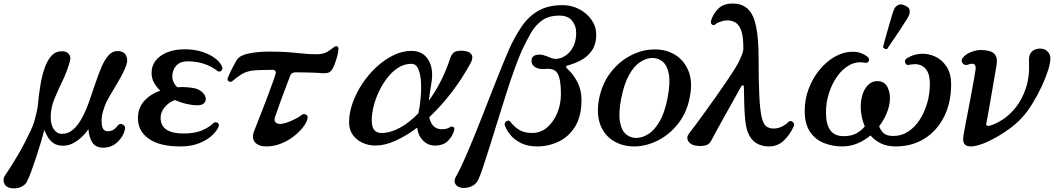

<svg xmlns="http://www.w3.org/2000/svg" viewBox="-150 -814 5975 1083"><path d="M-90 247Q-118 242 -127 218.5Q-136 195 -120 173Q-109 158 -91 129.5Q-73 101 -52 65.5Q-31 30 -12 -6.5Q7 -43 22 -75Q37 -107 43 -128Q48 -147 55 -174Q62 -201 64 -225Q69 -281 78 -334.5Q87 -388 102 -431Q117 -474 140.5 -499.5Q164 -525 200 -525Q226 -525 238.5 -509Q251 -493 245 -471Q229 -412 203 -358.5Q177 -305 156.5 -255Q136 -205 136 -154Q136 -109 154 -84Q172 -59 198 -59Q236 -59 264 -84.5Q292 -110 314 -151.5Q336 -193 353.5 -243Q371 -293 387.5 -342.5Q404 -392 421.5 -433.5Q439 -475 461 -500.5Q483 -526 511 -526Q548 -526 560 -503Q572 -480 565 -457Q559 -433 543.5 -402.5Q528 -372 509.5 -341Q491 -310 475 -283Q459 -256 450 -238Q441 -219 432 -189Q423 -159 423 -135Q423 -99 432 -86.5Q441 -74 457 -74Q477 -74 490.5 -82.5Q504 -91 514 -106Q521 -115 531.5 -114.5Q542 -114 550 -106Q558 -98 555 -84Q546 -44 512.5 -12.5Q479 19 432 19Q388 19 369.5 -12.5Q351 -44 349 -86Q337 -67 315 -45Q293 -23 265 -7.5Q237 8 205 8Q174 8 153.5 -5.5Q133 -19 120.5 -39.5Q108 -60 100 -81Q94 -57 82 -16Q70 25 55 70.5Q40 116 25.5 155Q11 194 0 214Q-9 230 -32.5 241Q-56 252 -90 247Z M867 12Q750 12 689 -31.5Q628 -75 628 -147Q628 -205 663 -244Q698 -283 754 -303Q732 -323 718.5 -348Q705 -373 705 -402Q705 -444 729.5 -474Q754 -504 796 -520Q838 -536 890 -536Q947 -536 991 -521.5Q1035 -507 1063.5 -485Q1092 -463 1102 -440Q1109 -424 1098 -415Q1087 -406 1076 -414Q1045 -439 1002.5 -453.5Q960 -468 908 -468Q867 -468 844.5 -444Q822 -420 822 -382Q822 -365 829.5 -349.5Q837 -334 850 -322Q858 -322 865.5 -322.5Q873 -323 881 -323Q902 -323 934.5 -318.5Q967 -314 986 -298Q1005 -283 1009.5 -265Q1014 -247 1002.5 -233.5Q991 -220 962 -220Q937 -220 903.5 -227.5Q870 -235 837 -250Q803 -238 779.5 -210Q756 -182 756 -150Q756 -104 789.5 -82.5Q823 -61 884 -61Q947 -61 987 -77.5Q1027 -94 1052 -118Q1064 -129 1076 -122Q1088 -115 1083 -100Q1075 -78 1047.5 -51.5Q1020 -25 974.5 -6.5Q929 12 867 12Z M1351 12Q1308 12 1288 -12Q1268 -36 1284 -76Q1287 -84 1299 -114.5Q1311 -145 1327.5 -187Q1344 -229 1360 -272Q1376 -315 1388.5 -349.5Q1401 -384 1405 -399Q1407 -407 1403 -413.5Q1399 -420 1387 -420Q1370 -420 1348.5 -419.5Q1327 -419 1308.5 -418.5Q1290 -418 1282 -417Q1239 -412 1212.5 -395Q1186 -378 1160 -356Q1151 -349 1140.5 -355Q1130 -361 1135 -375Q1139 -386 1148.5 -406Q1158 -426 1169 -446.5Q1180 -467 1188 -479Q1205 -503 1256 -513Q1307 -523 1370 -523Q1434 -523 1478 -519.5Q1522 -516 1558 -512Q1594 -508 1634 -508Q1674 -508 1696.5 -522Q1719 -536 1732 -547Q1743 -556 1751.5 -552.5Q1760 -549 1759 -536Q1758 -518 1751.5 -494.5Q1745 -471 1737 -450.5Q1729 -430 1722 -420Q1713 -407 1700 -403.5Q1687 -400 1668 -401Q1651 -403 1622.5 -404Q1594 -405 1564.5 -405.5Q1535 -406 1514 -406Q1507 -406 1499 -402Q1491 -398 1488 -390Q1484 -380 1475 -356Q1466 -332 1454.5 -301.5Q1443 -271 1432 -240.5Q1421 -210 1413 -187Q1405 -164 1402 -156Q1395 -136 1403 -125.5Q1411 -115 1430 -115Q1447 -115 1470.5 -123.5Q1494 -132 1516.5 -143.5Q1539 -155 1551 -165Q1562 -174 1575.5 -168Q1589 -162 1584 -143Q1579 -122 1559 -96Q1539 -70 1507 -45Q1475 -20 1435 -4Q1395 12 1351 12Z M1967 7Q1929 7 1895 -8.5Q1861 -24 1840 -53Q1819 -82 1819 -124Q1819 -177 1839 -233.5Q1859 -290 1894 -342.5Q1929 -395 1974 -436.5Q2019 -478 2069.5 -502.5Q2120 -527 2171 -527Q2236 -527 2267 -475Q2298 -423 2282 -337Q2278 -312 2274.5 -289.5Q2271 -267 2269 -246Q2306 -297 2337 -358Q2368 -419 2390 -487Q2401 -519 2425 -525Q2449 -531 2479 -525Q2502 -521 2511 -504Q2520 -487 2505 -459Q2459 -374 2399 -295Q2339 -216 2271 -153Q2286 -85 2342 -85Q2359 -85 2370.5 -88.5Q2382 -92 2390 -98Q2397 -103 2406.5 -98Q2416 -93 2412 -79Q2404 -48 2378 -20.5Q2352 7 2302 7Q2265 7 2237 -20.5Q2209 -48 2203 -94Q2142 -48 2081.5 -20.5Q2021 7 1967 7ZM2002 -64Q2052 -64 2106 -93.5Q2160 -123 2210 -175Q2218 -212 2222.5 -259.5Q2227 -307 2224.5 -351.5Q2222 -396 2209.5 -425Q2197 -454 2170 -454Q2131 -454 2097 -432.5Q2063 -411 2035.5 -376Q2008 -341 1988 -299Q1968 -257 1957.5 -214.5Q1947 -172 1947 -137Q1947 -97 1961 -80.5Q1975 -64 2002 -64Z M2459 246Q2431 243 2419.5 225.5Q2408 208 2421 184Q2441 149 2466 93Q2491 37 2519 -31Q2547 -99 2575.5 -172Q2604 -245 2631 -314Q2658 -383 2681.5 -440.5Q2705 -498 2721 -535Q2755 -610 2793.5 -666Q2832 -722 2887 -753.5Q2942 -785 3023 -785Q3075 -785 3118 -762Q3161 -739 3187 -701.5Q3213 -664 3213 -619Q3213 -563 3187.5 -527.5Q3162 -492 3125 -473Q3088 -454 3053 -445Q3044 -444 3043.5 -438Q3043 -432 3050 -426Q3083 -397 3106.5 -352Q3130 -307 3130 -251Q3130 -158 3094 -100Q3058 -42 3000.5 -15Q2943 12 2880 12Q2826 12 2788.5 -7Q2751 -26 2729 -53Q2707 -80 2698 -105Q2694 -117 2700 -124.5Q2706 -132 2714.5 -133.5Q2723 -135 2728 -128Q2751 -98 2779.5 -81Q2808 -64 2851 -64Q2900 -64 2936.5 -95.5Q2973 -127 2993.5 -177Q3014 -227 3014 -284Q3014 -365 2996 -398Q2978 -431 2925 -425Q2890 -422 2869 -435Q2848 -448 2848 -471Q2848 -506 2894 -506Q2910 -506 2929.5 -498.5Q2949 -491 2962 -486Q2983 -477 3014 -487Q3034 -494 3053.5 -511Q3073 -528 3086.5 -557.5Q3100 -587 3100 -630Q3100 -669 3076.5 -697.5Q3053 -726 3005 -726Q2945 -726 2907 -698.5Q2869 -671 2843.5 -626Q2818 -581 2794 -530Q2776 -490 2753 -426.5Q2730 -363 2706 -287.5Q2682 -212 2658 -134.5Q2634 -57 2612.5 12Q2591 81 2574 131Q2557 181 2547 201Q2534 227 2508.5 237.5Q2483 248 2459 246Z M3432 12Q3365 13 3312.5 -18Q3260 -49 3236.5 -109.5Q3213 -170 3229 -256Q3246 -342 3293.5 -404Q3341 -466 3405.5 -500Q3470 -534 3537 -535Q3605 -537 3657 -505.5Q3709 -474 3733.5 -413.5Q3758 -353 3741 -267Q3725 -181 3677 -119Q3629 -57 3564.5 -23.5Q3500 10 3432 12ZM3441 -36Q3475 -37 3509 -59Q3543 -81 3571.5 -130.5Q3600 -180 3616 -264Q3632 -348 3622.5 -397Q3613 -446 3587 -467Q3561 -488 3528 -487Q3495 -486 3461 -464Q3427 -442 3399 -392.5Q3371 -343 3354 -259Q3338 -175 3347 -126Q3356 -77 3382 -56Q3408 -35 3441 -36Z M4188 12Q4145 12 4114 -8Q4083 -28 4067 -71Q4057 -100 4053 -142Q4049 -184 4048 -230.5Q4047 -277 4046 -321Q4046 -333 4040.5 -333Q4035 -333 4030 -325Q4011 -290 3985.5 -245Q3960 -200 3935 -155Q3910 -110 3890.5 -74.5Q3871 -39 3863 -23Q3853 -1 3831.5 5.5Q3810 12 3778 8Q3746 4 3732.5 -17.5Q3719 -39 3738 -63Q3751 -79 3775 -111.5Q3799 -144 3829 -185.5Q3859 -227 3890.5 -271.5Q3922 -316 3950 -357.5Q3978 -399 3997.5 -430.5Q4017 -462 4023 -477Q4029 -491 4036 -508Q4043 -525 4043 -543Q4043 -609 4030.5 -642.5Q4018 -676 3997.5 -687.5Q3977 -699 3953 -699Q3935 -699 3914.5 -692Q3894 -685 3888 -679Q3877 -668 3867 -675Q3857 -682 3861 -698Q3872 -735 3901 -764.5Q3930 -794 3982 -794Q4037 -794 4069 -763Q4101 -732 4115 -664Q4129 -596 4129 -484Q4129 -352 4133 -273Q4137 -194 4146 -154.5Q4155 -115 4171.5 -102Q4188 -89 4213 -89Q4237 -89 4258.5 -99Q4280 -109 4296 -125Q4303 -133 4312 -131Q4321 -129 4326.5 -120.5Q4332 -112 4326 -99Q4305 -53 4270.5 -20.5Q4236 12 4188 12Z M4600 12Q4548 12 4499.5 -6.5Q4451 -25 4420 -69Q4389 -113 4389 -189Q4389 -253 4411 -312Q4433 -371 4471 -418Q4509 -465 4557 -493Q4605 -521 4657 -522Q4684 -523 4706 -514.5Q4728 -506 4743 -494Q4756 -484 4750.5 -470.5Q4745 -457 4729 -460Q4683 -469 4643 -447.5Q4603 -426 4573 -384Q4543 -342 4526 -289Q4509 -236 4509 -180Q4509 -114 4533 -80Q4557 -46 4609 -46Q4652 -46 4681 -62Q4710 -78 4728 -101Q4715 -132 4709.5 -163Q4704 -194 4705 -216Q4707 -281 4734.5 -320.5Q4762 -360 4807 -356Q4842 -353 4857.5 -319.5Q4873 -286 4869 -244Q4866 -210 4850.5 -173Q4835 -136 4809 -102Q4817 -78 4834.5 -62.5Q4852 -47 4889 -47Q4935 -47 4973 -72Q5011 -97 5038 -139Q5065 -181 5080 -233Q5095 -285 5095 -339Q5095 -386 5081.5 -410.5Q5068 -435 5048 -444Q5028 -453 5008.5 -452Q4989 -451 4976 -448Q4967 -446 4960.5 -452.5Q4954 -459 4954.5 -469Q4955 -479 4965 -485Q5001 -508 5044 -510.5Q5087 -513 5126 -494.5Q5165 -476 5190 -437Q5215 -398 5215 -339Q5215 -234 5175 -155Q5135 -76 5064.5 -32Q4994 12 4902 12Q4853 12 4818 -5.5Q4783 -23 4760 -50Q4727 -22 4686.5 -5Q4646 12 4600 12ZM4854.2 -538Q4847.6 -535.4 4840.2 -539.2Q4832.8 -543 4830.7 -548.7Q4831.8 -552.8 4837.3 -573.3Q4842.8 -593.8 4850.9 -622.7Q4859 -651.6 4867.6 -680.8Q4876.1 -710 4883 -733.1Q4889.9 -756.1 4894 -763.1Q4901.1 -778.7 4917 -786.2Q4932.9 -793.6 4954.2 -782.8Q4978.6 -772.6 4980.9 -756.6Q4983.2 -740.6 4976 -725Q4972.5 -717.1 4959.8 -697.1Q4947.1 -677.1 4930.3 -651.2Q4913.5 -625.3 4896.6 -600.6Q4879.7 -575.8 4867.7 -558.5Q4855.8 -541.2 4854.2 -538Z M5361 7Q5318 18 5297.5 5Q5277 -8 5285 -53Q5287 -66 5294 -102Q5301 -138 5310 -185.5Q5319 -233 5328 -280.5Q5337 -328 5343.5 -365Q5350 -402 5352 -416Q5357 -445 5344.5 -451.5Q5332 -458 5312 -450Q5292 -442 5280 -457Q5268 -472 5281 -488Q5296 -508 5326.5 -520Q5357 -532 5381 -532Q5437 -532 5458 -511Q5479 -490 5471 -445Q5470 -438 5465.5 -413Q5461 -388 5455 -353Q5449 -318 5442.5 -280Q5436 -242 5430 -207.5Q5424 -173 5419.5 -149.5Q5415 -126 5414 -121Q5411 -109 5417.5 -105.5Q5424 -102 5436 -106Q5465 -114 5504 -138.5Q5543 -163 5579 -207.5Q5615 -252 5637 -318Q5659 -384 5654 -473Q5653 -507 5671 -523.5Q5689 -540 5716 -540Q5744 -540 5759.5 -523Q5775 -506 5775 -486Q5775 -459 5761.5 -416.5Q5748 -374 5725 -325Q5702 -276 5674 -230.5Q5646 -185 5617 -153Q5584 -116 5537.5 -83Q5491 -50 5444 -26Q5397 -2 5361 7Z"/></svg>

Font: Zen Antique Soft
Style: Regular
Weight: 400
Designer: Yoshimichi Ohira
Foundry: Positype
Version: Version 1.001